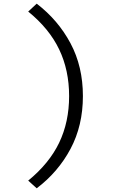

<svg xmlns="http://www.w3.org/2000/svg" viewBox="-20 -833 707 1047"><path d="M180.2 193.8 133.8 151.9Q248.5 58.1 302.7 -54.9Q356.9 -168 356.9 -309.1Q356.9 -450.2 302.7 -563.5Q248.5 -676.8 133.8 -770L180.2 -813Q296.9 -723.6 364.5 -596.9Q432.1 -470.2 432.1 -309.1Q432.1 -147.9 364.5 -21.2Q296.9 105.5 180.2 193.8Z"/></svg>

Font: Shanggu Mono N
Style: Regular
Weight: 350
Designer: GuiWonder
Version: Version 1.021